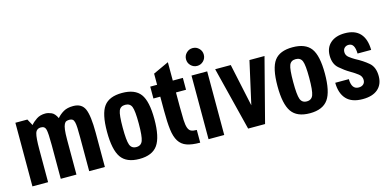

<svg xmlns="http://www.w3.org/2000/svg" viewBox="-72 -1167 3203 1584"><g transform="rotate(-15 1529.5 -375.0)"><path d="M48 0H181.8V-280.8Q181.8 -379.2 192.4 -415.6Q203 -452 241.6 -452Q274.4 -452 282.2 -420.8Q290 -389.6 290 -288.8V0H424V-298.4Q424 -351.6 428 -382.2Q432 -412.8 439.9 -428.4Q447.8 -444 459.1 -448Q470.4 -452 484 -452Q501 -452 510.9 -444.9Q520.8 -437.8 525.5 -419.2Q530.2 -400.6 531.5 -368.9Q532.8 -337.2 532.8 -288.8V0H666.8V-292Q666.8 -437.2 641.6 -495.3Q616.4 -553.4 543.2 -553.4Q492.8 -553.4 460.3 -534.5Q427.8 -515.6 404.2 -487.6Q384.6 -529.8 357 -541.6Q329.4 -553.4 305.6 -553.4Q261.6 -553.4 230.3 -532.7Q199 -512 180 -488.6L150.4 -543.4H48Z M758.8 -275.2Q758.8 -121.8 804.8 -55.9Q850.8 10 960.8 10Q1070.7 10 1117.2 -55.9Q1163.6 -121.8 1163.6 -275.2Q1163.6 -428.6 1117.2 -491Q1070.7 -553.4 960.8 -553.4Q850.8 -553.4 804.8 -491Q758.8 -428.6 758.8 -275.2ZM892.8 -274.9Q892.8 -383.6 906.4 -417.8Q920 -452 960.8 -452Q1001.6 -452 1015.6 -417.8Q1029.6 -383.6 1029.6 -274.9Q1029.6 -165.4 1015.6 -128.4Q1001.6 -91.4 960.8 -91.4Q920 -91.4 906.4 -128.4Q892.8 -165.4 892.8 -274.9Z M1199.8 -543.4V-442H1258.4V-321.8Q1258.4 -224.4 1266.2 -160.7Q1274 -97 1297.7 -59Q1321.4 -21 1364.6 -5.6Q1407.8 9.8 1478.4 9.8V-98.8Q1447.8 -98.8 1430.6 -106.8Q1413.4 -114.8 1404.8 -138.9Q1396.2 -163 1394.3 -206.5Q1392.4 -250 1392.4 -321V-442H1478.4V-543.4H1392.4V-700.4L1258.4 -638.6V-543.4Z M1686.2 0V-543.4H1552.2V0ZM1543.2 -684.2Q1543.2 -652.6 1565.5 -630.4Q1587.8 -608.2 1619.2 -608.2Q1650.6 -608.2 1672.8 -630.4Q1695 -652.6 1695 -684.2Q1695 -715.6 1672.8 -737.9Q1650.6 -760.2 1619.2 -760.2Q1587.8 -760.2 1565.5 -737.9Q1543.2 -715.6 1543.2 -684.2Z M1890.4 0H2035L2175.8 -543.4H2047.2L1965.4 -178.8L1887.6 -543.4H1754.4Z M2214.8 -275.2Q2214.8 -121.8 2260.8 -55.9Q2306.8 10 2416.8 10Q2526.7 10 2573.2 -55.9Q2619.6 -121.8 2619.6 -275.2Q2619.6 -428.6 2573.2 -491Q2526.7 -553.4 2416.8 -553.4Q2306.8 -553.4 2260.8 -491Q2214.8 -428.6 2214.8 -275.2ZM2348.8 -274.9Q2348.8 -383.6 2362.4 -417.8Q2376 -452 2416.8 -452Q2457.6 -452 2471.6 -417.8Q2485.6 -383.6 2485.6 -274.9Q2485.6 -165.4 2471.6 -128.4Q2457.6 -91.4 2416.8 -91.4Q2376 -91.4 2362.4 -128.4Q2348.8 -165.4 2348.8 -274.9Z M3043.2 -139.8Q3043.2 -216.4 2998.4 -254.7Q2953.6 -293 2890.2 -326Q2868.2 -338.6 2844.2 -356.9Q2820.2 -375.2 2820.2 -403.8Q2820.2 -426.6 2834.1 -439.7Q2848 -452.8 2869 -452.8Q2895.4 -452.8 2908.5 -431Q2921.6 -409.2 2922.6 -364.4H3038.8Q3037.4 -457.2 2993.4 -505.3Q2949.4 -553.4 2863.4 -553.4Q2785.6 -553.4 2740.7 -514.3Q2695.8 -475.2 2695.8 -407.2Q2695.8 -335.2 2739.1 -297.5Q2782.4 -259.8 2823.8 -235.8Q2862.6 -213.4 2888.7 -192.9Q2914.8 -172.4 2914.8 -141.4Q2914.8 -117.8 2899.8 -104.6Q2884.8 -91.4 2860.4 -91.4Q2829.6 -91.4 2814.3 -113.4Q2799 -135.4 2798.4 -179H2682.2Q2683.2 -88.4 2729 -39.2Q2774.8 10 2868 10Q2952.4 10 2997.8 -29.6Q3043.2 -69.2 3043.2 -139.8Z"/></g></svg>

Font: Secuela Light
Style: Regular
Weight: 300
Designer: Fernando Haro
Foundry: deFharo
Version: Version 1.708